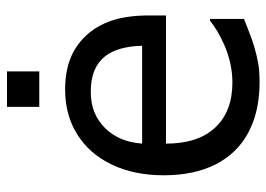

<svg xmlns="http://www.w3.org/2000/svg" viewBox="-130 -642 785 566"><g transform="rotate(-90 263.0 -359.5)"><path d="M335 -636.7H230.5V-731.9H335ZM28.8 -269.5Q28.8 -357.4 60.5 -423.3Q92.3 -489.3 149.4 -524.9Q206.5 -560.5 281.2 -560.5Q332.5 -560.5 371.3 -545.7Q410.2 -530.8 439.5 -500Q469.7 -468.3 484.9 -422.6Q500 -377 500 -313V-263.2H122.1Q122.1 -168.9 169.4 -118.2Q216.8 -67.4 302.2 -67.4Q331.5 -67.4 360.4 -74Q389.2 -80.6 414.1 -91.8Q457.5 -111.3 484.4 -133.3H489.7V-33.2L449.7 -17.6Q405.8 0 358.4 8.8Q335 12.7 303.2 12.7Q216.8 12.7 155 -20.3Q93.3 -53.2 61 -116.7Q28.8 -180.2 28.8 -269.5ZM410.6 -333.5Q408.7 -405.8 379.4 -442.9Q346.2 -484.9 275.9 -484.9Q240.2 -484.9 214.4 -474.1Q188.5 -463.4 167 -441.9Q146.5 -420.4 135.7 -394.3Q125 -368.2 122.1 -333.5Z"/></g></svg>

Font: SG Kara Bold
Style: Regular
Weight: 400
Designer: Damoon Khanjanzadeh
Version: Version 1.000